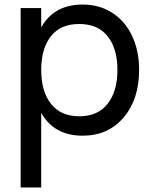

<svg xmlns="http://www.w3.org/2000/svg" viewBox="-20 -575 665 835"><path d="M159.2 240.2H69.8V-540H159.2V-455.6Q214.4 -555.2 339.4 -555.2Q413.1 -555.2 469 -518.8Q524.9 -482.4 554.9 -418Q585 -353.5 585 -270.5Q585 -143.1 517.6 -64Q450.2 15.1 339.4 15.1Q214.8 15.1 159.2 -84.5ZM324.7 -69.3Q405.8 -69.3 448.2 -123.8Q490.7 -178.2 490.7 -270.5Q490.7 -363.8 448.2 -417.2Q405.8 -470.7 324.7 -470.7Q242.7 -470.7 200.9 -416.7Q159.2 -362.8 159.2 -270.5Q159.2 -177.2 201.9 -123.3Q244.6 -69.3 324.7 -69.3Z"/></svg>

Font: Vela Sans Med
Style: Regular
Weight: 500
Designer: Principal design: Mikhail Sharanda - project Manrope.
Design modification: Ravid Balaliev
Foundry: Mikhail Sharanda
Version: Version 1.001